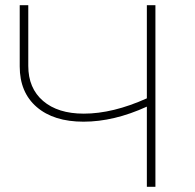

<svg xmlns="http://www.w3.org/2000/svg" viewBox="-20 -720 751 740"><path d="M302 -251Q187 -251 121.5 -307.5Q56 -364 56 -464V-700H89V-466Q89 -380 146 -331Q203 -282 303 -282Q415 -282 546 -341V-700H579V0H546V-309Q419 -251 302 -251Z"/></svg>

Font: Montserrat ExtraLight
Style: Regular
Weight: 200
Designer: Julieta Ulanovsky
Foundry: Julieta Ulanovsky
Version: Version 9.000; ttfautohint (v1.8.4.7-5d5b)